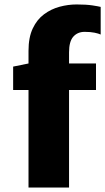

<svg xmlns="http://www.w3.org/2000/svg" viewBox="-20 -842 472 862"><path d="M108 0V-438H39V-543L108 -557V-614Q108 -674 127 -714.2Q146 -754.5 177.8 -778Q209.5 -801.5 247.8 -811.8Q286 -822 324 -822Q367 -822 394.8 -817.8Q422.5 -813.5 432 -811V-687Q422.5 -691.5 404.5 -695.2Q386.5 -699 360 -699Q328.5 -699 309.2 -677.5Q290 -656 290 -607V-557H411V-438H290V0Z"/></svg>

Font: Koeln Type Sans ExtraBold
Style: Regular
Weight: 800
Designer: Eben Sorkin
Foundry: Eben Sorkin
Version: Version 2.001